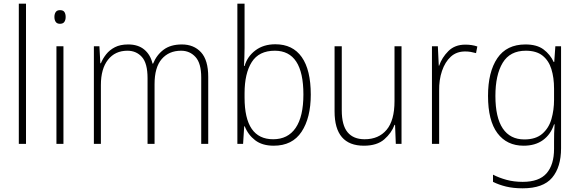

<svg xmlns="http://www.w3.org/2000/svg" viewBox="-20 -780 3144 1041"><path d="M121 0H82V-760H121Z M305 -725Q323 -725 329.5 -714.5Q336 -704 336 -688Q336 -672 329 -661.5Q322 -651 305 -651Q289 -651 282 -661.5Q275 -672 275 -688Q275 -704 282 -714.5Q289 -725 305 -725ZM324 -529V0H286V-529Z M966 -539Q1031 -539 1070 -496.5Q1109 -454 1109 -363V0H1071V-360Q1071 -437 1040 -471Q1009 -505 962 -505Q896 -505 857 -460Q818 -415 818 -324V0H780V-356Q780 -437 749.5 -471Q719 -505 671 -505Q604 -505 565.5 -456Q527 -407 527 -319V0H489V-529H519L524 -437H527Q537 -462 555.5 -485.5Q574 -509 603 -524Q632 -539 675 -539Q729 -539 762.5 -511Q796 -483 807 -435H810Q829 -482 867 -510.5Q905 -539 966 -539Z M1306 -520Q1306 -497 1305 -469.5Q1304 -442 1303 -422H1306Q1321 -474 1365 -507Q1409 -540 1473 -540Q1567 -540 1616 -470.5Q1665 -401 1665 -267Q1665 -141 1615 -65.5Q1565 10 1464 10Q1402 10 1363.5 -19.5Q1325 -49 1307 -95H1304L1298 0H1267V-760H1306ZM1470 -505Q1384 -505 1345 -443.5Q1306 -382 1306 -274V-251Q1306 -25 1461 -25Q1541 -25 1583 -86.5Q1625 -148 1625 -268Q1625 -505 1470 -505Z M2157 -529V0H2126L2122 -103H2119Q2103 -59 2063.5 -24.5Q2024 10 1953 10Q1794 10 1794 -176V-529H1833V-182Q1833 -101 1864.5 -63Q1896 -25 1957 -25Q2033 -25 2076 -76Q2119 -127 2119 -232V-529Z M2503 -538Q2539 -538 2568 -528L2561 -492Q2547 -496 2532.5 -498.5Q2518 -501 2502 -501Q2455 -501 2424 -472.5Q2393 -444 2376.5 -395.5Q2360 -347 2361 -288V0H2322V-529H2354L2359 -424H2361Q2376 -468 2411 -503Q2446 -538 2503 -538Z M2829 -539Q2891 -539 2927 -512Q2963 -485 2982 -444H2985L2991 -529H3022V24Q3022 126 2973.5 183.5Q2925 241 2814 241Q2763 241 2724 231.5Q2685 222 2653 206V167Q2686 184 2726 195Q2766 206 2814 206Q2903 206 2943.5 159.5Q2984 113 2984 27V-12Q2984 -36 2984.5 -58Q2985 -80 2987 -106H2984Q2966 -51 2924 -20.5Q2882 10 2819 10Q2728 10 2677 -58Q2626 -126 2626 -260Q2626 -390 2676.5 -464.5Q2727 -539 2829 -539ZM2831 -505Q2745 -505 2705.5 -439.5Q2666 -374 2666 -260Q2666 -143 2706 -83.5Q2746 -24 2823 -24Q2885 -24 2920.5 -55Q2956 -86 2970 -135Q2984 -184 2984 -239V-299Q2984 -359 2969.5 -405.5Q2955 -452 2921.5 -478.5Q2888 -505 2831 -505Z"/></svg>

Font: Noto Sans Kannada SemiCondensed ExtraLight
Style: Regular
Weight: 200
Width: 4
Designer: Jelle Bosma - Monotype Design Team
Foundry: Monotype Imaging Inc.
Version: Version 2.005; ttfautohint (v1.8.4.7-5d5b)